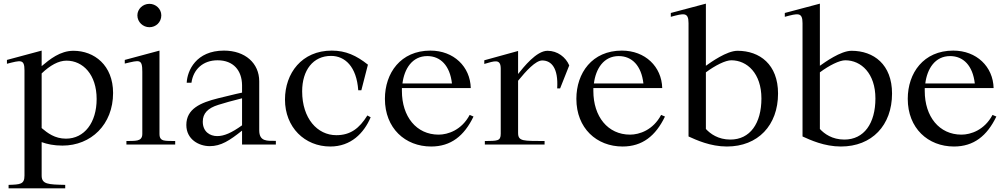

<svg xmlns="http://www.w3.org/2000/svg" viewBox="-20 -791 5512 1051"><path d="M18 -442C93 -461 114 -469 114 -406V170C114 218 91 219 27 221V240H337V221C244 219 208 218 208 170V-13C238 -2 275 6 322 6C478 6 599 -109 599 -282C599 -434 496 -513 382 -513C309 -513 252 -466 208 -429V-514L18 -463ZM208 -90V-389C254 -433 300 -459 344 -459C434 -459 509 -383 509 -249C509 -120 442 -32 341 -32C280 -32 240 -63 208 -90Z M663 -443C744 -462 759 -470 759 -398V-58C759 -13 716 -21 672 -19V0H939V-19C886 -21 853 -13 853 -58V-514L663 -463ZM732 -707C732 -741 761 -770 798 -770C832 -770 863 -743 863 -707C863 -669 833 -642 798 -642C763 -642 732 -670 732 -707Z M1305 -325V-284C1261 -275 1222 -264 1174 -253C1077 -229 1000 -195 1000 -107C1000 -27 1070 9 1128 9C1190 9 1237 -22 1305 -76V0H1490V-20C1443 -20 1399 -15 1399 -78V-346C1399 -445 1322 -514 1206 -514C1053 -514 1005 -404 1002 -338H1028C1038 -411 1091 -461 1171 -461C1258 -461 1304 -405 1305 -325ZM1090 -125C1090 -170 1117 -199 1175 -217C1209 -228 1250 -239 1305 -253V-105C1248 -64 1207 -46 1169 -46C1129 -46 1090 -70 1090 -125Z M1994 -437C1931 -487 1873 -514 1796 -514C1632 -514 1540 -390 1540 -246C1540 -94 1648 11 1788 11C1901 11 1972 -62 2009 -149L1991 -159C1947 -88 1898 -51 1821 -51C1717 -51 1634 -143 1634 -291C1634 -407 1694 -485 1792 -485C1868 -485 1932 -427 1941 -297H1958Z M2087 -250C2087 -89 2198 11 2340 11C2448 11 2521 -47 2572 -153L2551 -162C2507 -79 2432 -54 2381 -54C2259 -54 2180 -153 2180 -293V-309H2557C2554 -426 2464 -514 2336 -514C2173 -514 2087 -391 2087 -250ZM2183 -334C2193 -414 2236 -484 2319 -484C2391 -484 2443 -432 2454 -334Z M3030 -307H3046L3096 -433C3077 -478 3032 -513 2977 -513C2916 -513 2846 -423 2816 -386V-512L2631 -461V-441C2687 -457 2721 -471 2721 -415V-59C2721 -18 2702 -20 2634 -19V0H2961V-19C2847 -20 2816 -16 2816 -63V-349C2860 -403 2912 -460 2948 -460C2998 -460 3037 -419 3030 -307Z M3135 -250C3135 -89 3246 11 3388 11C3496 11 3569 -47 3620 -153L3599 -162C3555 -79 3480 -54 3429 -54C3307 -54 3228 -153 3228 -293V-309H3605C3602 -426 3512 -514 3384 -514C3221 -514 3135 -391 3135 -250ZM3231 -334C3241 -414 3284 -484 3367 -484C3439 -484 3491 -432 3502 -334Z M3844 -395V-85C3868 -59 3911 -27 3978 -27C4086 -27 4148 -116 4148 -252C4148 -389 4070 -461 3983 -461C3951 -461 3895 -433 3844 -395ZM3652 -699V-720L3844 -771V-431C3871 -450 3958 -513 4017 -513C4139 -513 4239 -438 4239 -279C4239 -105 4129 11 3959 11C3868 11 3791 -25 3749 -44V-664C3749 -726 3723 -718 3652 -699Z M4468 -395V-85C4492 -59 4535 -27 4602 -27C4710 -27 4772 -116 4772 -252C4772 -389 4694 -461 4607 -461C4575 -461 4519 -433 4468 -395ZM4276 -699V-720L4468 -771V-431C4495 -450 4582 -513 4641 -513C4763 -513 4863 -438 4863 -279C4863 -105 4753 11 4583 11C4492 11 4415 -25 4373 -44V-664C4373 -726 4347 -718 4276 -699Z M4949 -250C4949 -89 5060 11 5202 11C5310 11 5383 -47 5434 -153L5413 -162C5369 -79 5294 -54 5243 -54C5121 -54 5042 -153 5042 -293V-309H5419C5416 -426 5326 -514 5198 -514C5035 -514 4949 -391 4949 -250ZM5045 -334C5055 -414 5098 -484 5181 -484C5253 -484 5305 -432 5316 -334Z"/></svg>

Font: Ortica Linear
Style: Regular
Weight: 400
Designer: Benedetta Bovani
Foundry: Collletttivo
Version: Version 2.000;Glyphs 3.1.2 (3151)